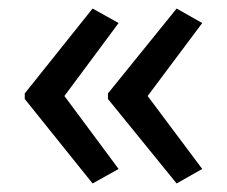

<svg xmlns="http://www.w3.org/2000/svg" viewBox="-20 -489 531 450"><path d="M38 -270 197 -469 258 -435 131 -264 258 -93 197 -59 38 -257ZM233 -270 394 -469 454 -435 326 -264 454 -93 394 -59 233 -257Z"/></svg>

Font: Noto Sans Telugu SemiCondensed
Style: Regular
Weight: 400
Width: 4
Designer: Jelle Bosma - Monotype Design Team
Foundry: Monotype Imaging Inc.
Version: Version 2.005; ttfautohint (v1.8.4.7-5d5b)